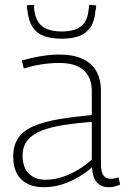

<svg xmlns="http://www.w3.org/2000/svg" viewBox="-20 -769 525 799"><path d="M35 -117Q35 -165 56.5 -195.5Q78 -226 120 -244Q162 -262 222.5 -272.5Q283 -283 362 -290V-390Q362 -446 328.5 -476.5Q295 -507 227 -507Q207 -507 183.5 -505Q160 -503 134 -498Q108 -493 79 -484L71 -517Q112 -529 152 -535.5Q192 -542 228 -542Q283 -542 321.5 -525Q360 -508 380 -474.5Q400 -441 400 -390V-90Q400 -52 411 -38.5Q422 -25 442 -25Q449 -25 456.5 -26.5Q464 -28 473 -31L480 -1Q467 5 455.5 7.5Q444 10 433 10Q400 10 382.5 -10.5Q365 -31 363 -73Q340 -52 309 -33.5Q278 -15 241 -2.5Q204 10 161 10Q132 10 109 2Q86 -6 69.5 -21.5Q53 -37 44 -61Q35 -85 35 -117ZM74 -122Q74 -72 100 -46.5Q126 -21 170 -21Q204 -21 238 -32Q272 -43 304 -62Q336 -81 362 -105V-262Q299 -257 246.5 -249Q194 -241 155 -226Q116 -211 95 -186Q74 -161 74 -122ZM237 -608Q194 -608 164 -618.5Q134 -629 116.5 -655Q99 -681 94 -725Q93 -730 92.5 -735.5Q92 -741 92 -747L122 -749Q122 -744 122 -739.5Q122 -735 122 -731Q126 -697 140 -676.5Q154 -656 178.5 -647Q203 -638 237 -638Q271 -638 295 -647Q319 -656 332.5 -676Q346 -696 349 -731Q350 -735 350.5 -739.5Q351 -744 351 -749L380 -747Q380 -741 379.5 -735Q379 -729 377 -724Q374 -681 356.5 -655.5Q339 -630 309.5 -619Q280 -608 237 -608Z"/></svg>

Font: Georama ExtraLight
Style: Regular
Weight: 250
Version: Version 1.001